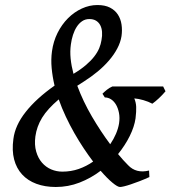

<svg xmlns="http://www.w3.org/2000/svg" viewBox="-20 -728 678 763"><path d="M261.7 -551.8Q257.8 -524.4 260.7 -495.1Q263.7 -465.8 272 -434.6Q301.3 -452.1 321.5 -469.5Q341.8 -486.8 354.7 -503.7Q367.7 -520.5 374.3 -536.6Q380.9 -552.7 383.3 -568.4Q386.7 -585.9 385.5 -601.3Q384.3 -616.7 378.2 -628.2Q372.1 -639.6 361.3 -646Q350.6 -652.3 335 -652.3Q318.8 -652.3 306.4 -643.8Q293.9 -635.3 284.9 -621.3Q275.9 -607.4 270 -589.1Q264.2 -570.8 261.7 -551.8ZM227.5 -45.9Q262.2 -45.9 293 -56.6Q323.7 -67.4 350.1 -85.9Q331.5 -110.4 312.5 -138.9Q293.5 -167.5 275.4 -199.2Q257.3 -231 241.5 -264.6Q225.6 -298.3 213.4 -333Q168.5 -294.9 147.2 -260Q126 -225.1 120.6 -186Q116.2 -151.9 123.8 -125.7Q131.3 -99.6 146.7 -81.8Q162.1 -64 183.3 -54.9Q204.6 -45.9 227.5 -45.9ZM637.7 -365.2Q625 -350.1 611.1 -337.2Q597.2 -324.2 585.4 -315.9Q569.8 -324.2 549.6 -330.1Q529.3 -335.9 513.7 -336.9Q520.5 -320.8 521.2 -303.2Q522 -285.6 518.6 -257.3Q513.7 -224.1 495.6 -187.5Q477.5 -150.9 449.2 -115.7Q469.7 -90.8 488.8 -71.8Q521 -37.6 572.3 -50.3L573.7 -24.4Q553.2 -15.1 534.2 -7.8Q515.1 -0.5 499.8 4.6Q484.4 9.8 473.1 12.5Q461.9 15.1 457 15.1Q447.3 15.1 426.8 -2Q406.2 -19 379.9 -49.3Q341.3 -20 296.1 -2.4Q251 15.1 201.7 15.1Q158.7 15.1 124.5 2.4Q90.3 -10.3 67.9 -34.7Q45.4 -59.1 36.1 -94.5Q26.9 -129.9 33.2 -175.8Q40 -230 82.3 -283.4Q124.5 -336.9 196.8 -387.7Q188.5 -422.9 185.3 -457.3Q182.1 -491.7 186.5 -523.9Q191.9 -563.5 208.7 -597.2Q225.6 -630.9 250.2 -655.5Q274.9 -680.2 305.2 -694.1Q335.4 -708 367.2 -708Q397 -708 417 -697.8Q437 -687.5 448.2 -670.4Q459.5 -653.3 462.9 -630.9Q466.3 -608.4 462.9 -584.5Q459 -559.6 446 -535.2Q433.1 -510.7 413.3 -487.8Q393.6 -464.8 368.2 -443.8Q342.8 -422.9 314.5 -404.8L287.1 -387.2Q310.1 -325.2 345.2 -265.1Q380.4 -205.1 418 -154.8Q446.3 -196.8 453.1 -237.3Q456.5 -259.8 452.9 -278.8Q449.2 -297.9 441.2 -311.8Q433.1 -325.7 421.4 -333.3Q409.7 -340.8 396.5 -340.8L387.2 -355.5Q390.1 -358.4 394.8 -362.8Q399.4 -367.2 404.8 -371.3Q410.2 -375.5 415.8 -378.9Q421.4 -382.3 426.3 -384.3H628.4Z"/></svg>

Font: Gentium Book Basic
Style: Italic
Weight: 400
Italic angle: -8°
Designer: J. Victor Gaultney and Annie Olsen
Foundry: SIL International
Version: Version 1.102; 2013; Maintenance release